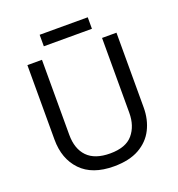

<svg xmlns="http://www.w3.org/2000/svg" viewBox="-152 -980 1034 1114"><g transform="rotate(-20 365.5 -422.5)"><path d="M640 -252Q640 -178 610 -118.5Q580 -59 518.5 -24.5Q457 10 362 10Q229 10 159.5 -62.5Q90 -135 90 -254V-714H180V-251Q180 -164 226.5 -116Q273 -68 367 -68Q464 -68 507.5 -119.5Q551 -171 551 -252V-714H640ZM514 -855V-784H217V-855Z"/></g></svg>

Font: Noto Sans Old Permic
Style: Regular
Weight: 400
Designer: Monotype Design Team
Foundry: Monotype Imaging Inc.
Version: Version 2.001; ttfautohint (v1.8.4.7-5d5b)